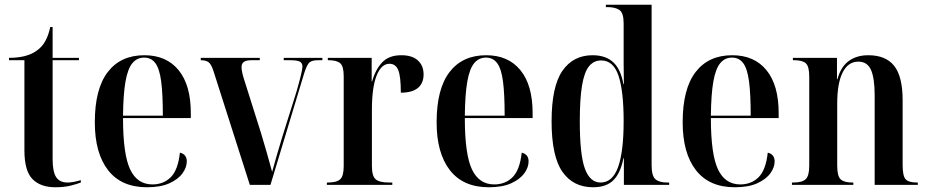

<svg xmlns="http://www.w3.org/2000/svg" viewBox="-20 -780 3915 810"><path d="M213 10Q151 10 117 -24.5Q83 -59 83 -146V-526H18V-536Q92 -536 133 -565Q157 -581 171 -606.5Q185 -632 192 -666H202V-536H313V-526H202V-109Q202 -55 217 -32.5Q232 -10 265 -10Q277 -10 290.5 -12.5Q304 -15 321 -20V-10Q306 -4 278.5 3Q251 10 213 10Z M600 10Q492 10 436 -62Q380 -134 380 -264Q380 -405 434.5 -476Q489 -547 589 -547Q682 -547 733.5 -484Q785 -421 785 -303V-282H499Q499 -129 529 -65.5Q559 -2 623 -2Q670 -2 700.5 -32.5Q731 -63 739 -136Q768 -129 768 -99Q768 -74 750 -49Q732 -24 695 -7Q658 10 600 10ZM667 -292Q667 -383 660 -436.5Q653 -490 635.5 -513.5Q618 -537 588 -537Q558 -537 538.5 -513.5Q519 -490 509.5 -436.5Q500 -383 499 -292Z M881 -479Q872 -508 860.5 -517Q849 -526 827 -526V-536H1076V-526H1043Q1019 -526 1009 -519Q999 -512 999 -497Q999 -486 1002.5 -471Q1006 -456 1011 -441L1082 -216Q1093 -180 1105.5 -136Q1118 -92 1128 -55Q1138 -91 1148 -125.5Q1158 -160 1171 -203L1231 -394Q1256 -481 1256 -499Q1256 -514 1245 -520Q1234 -526 1201 -526H1177V-536H1340V-526H1323Q1297 -526 1286 -517Q1275 -508 1263 -470L1121 0H1034Z M1359 0V-10H1364Q1400 -10 1415 -23.5Q1430 -37 1430 -79V-459Q1430 -500 1415.5 -513Q1401 -526 1366 -526H1363V-536H1548V-437H1550Q1564 -487 1592.5 -517Q1621 -547 1673 -547Q1719 -547 1743 -525Q1767 -503 1767 -466Q1767 -429 1743 -409Q1719 -389 1671 -389Q1671 -458 1660 -484.5Q1649 -511 1623 -511Q1589 -511 1569 -461.5Q1549 -412 1549 -317V-80Q1549 -37 1565 -23.5Q1581 -10 1621 -10H1635V0Z M2042 10Q1934 10 1878 -62Q1822 -134 1822 -264Q1822 -405 1876.5 -476Q1931 -547 2031 -547Q2124 -547 2175.5 -484Q2227 -421 2227 -303V-282H1941Q1941 -129 1971 -65.5Q2001 -2 2065 -2Q2112 -2 2142.5 -32.5Q2173 -63 2181 -136Q2210 -129 2210 -99Q2210 -74 2192 -49Q2174 -24 2137 -7Q2100 10 2042 10ZM2109 -292Q2109 -383 2102 -436.5Q2095 -490 2077.5 -513.5Q2060 -537 2030 -537Q2000 -537 1980.5 -513.5Q1961 -490 1951.5 -436.5Q1942 -383 1941 -292Z M2482 10Q2398 10 2352.5 -55.5Q2307 -121 2307 -268Q2307 -415 2352.5 -481Q2398 -547 2480 -547Q2535 -547 2567 -517.5Q2599 -488 2610 -425H2612Q2611 -475 2611 -511.5Q2611 -548 2611 -575V-681Q2611 -726 2593 -738Q2575 -750 2543 -750H2536V-760H2729V-83Q2729 -38 2745 -24Q2761 -10 2794 -10H2803V0H2612V-112H2610Q2598 -50 2568 -20Q2538 10 2482 10ZM2514 -10Q2564 -10 2587.5 -75Q2611 -140 2611 -269Q2611 -395 2589.5 -460Q2568 -525 2516 -525Q2485 -525 2465 -500.5Q2445 -476 2435.5 -419.5Q2426 -363 2426 -269Q2426 -127 2447.5 -68.5Q2469 -10 2514 -10Z M3080 10Q2972 10 2916 -62Q2860 -134 2860 -264Q2860 -405 2914.5 -476Q2969 -547 3069 -547Q3162 -547 3213.5 -484Q3265 -421 3265 -303V-282H2979Q2979 -129 3009 -65.5Q3039 -2 3103 -2Q3150 -2 3180.5 -32.5Q3211 -63 3219 -136Q3248 -129 3248 -99Q3248 -74 3230 -49Q3212 -24 3175 -7Q3138 10 3080 10ZM3147 -292Q3147 -383 3140 -436.5Q3133 -490 3115.5 -513.5Q3098 -537 3068 -537Q3038 -537 3018.5 -513.5Q2999 -490 2989.5 -436.5Q2980 -383 2979 -292Z M3321 0V-10H3328Q3364 -10 3379 -24Q3394 -38 3394 -82V-457Q3394 -500 3379.5 -513Q3365 -526 3330 -526H3325V-536H3511V-446H3513Q3527 -498 3560.5 -522.5Q3594 -547 3643 -547Q3717 -547 3752.5 -502Q3788 -457 3788 -357V-84Q3788 -38 3800.5 -24Q3813 -10 3848 -10H3852V0H3670V-377Q3670 -450 3654.5 -485Q3639 -520 3601 -520Q3558 -520 3535 -474.5Q3512 -429 3512 -343V-81Q3512 -37 3526.5 -23.5Q3541 -10 3575 -10H3580V0Z"/></svg>

Font: Noto Serif Display Condensed SemiBold
Style: Regular
Weight: 600
Width: 3
Designer: Monotype Design Team
Foundry: Monotype Imaging Inc.
Version: Version 2.009